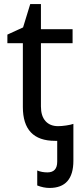

<svg xmlns="http://www.w3.org/2000/svg" viewBox="-20 -679 401 939"><path d="M222.2 240.2Q192.9 240.2 162.1 228V154.8Q184.6 164.1 211.9 164.1Q259.8 164.1 259.8 111.8V9.8H249Q91.8 9.8 91.8 -155.8V-467.8H16.1V-509.8L92.8 -544.9L127.9 -659.2H180.2V-536.1H335V-467.8H180.2V-158.2Q180.2 -111.8 202.4 -86.9Q224.6 -62 264.2 -62Q281.2 -62 304.2 -65.4Q327.1 -68.8 338.9 -73.2V106.9Q338.9 240.2 222.2 240.2Z"/></svg>

Font: NotoSans
Style: Regular
Weight: 400
Designer: Monotype Design team
Foundry: Monotype Imaging Inc.
Version: Version 1.04; ttfautohint (v1.4.1)